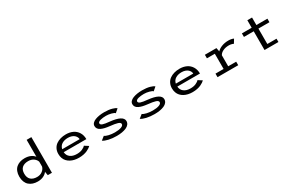

<svg xmlns="http://www.w3.org/2000/svg" viewBox="169 -2260 5613 3732"><g transform="rotate(-30 2975.0 -394.5)"><path d="M349.5 -511Q424 -511 479.2 -487Q534.5 -463 567 -420.5V-800H673V0H580L567 -71V-85.5Q534.5 -40.5 480 -14.8Q425.5 11 352 11Q293.5 11 245.2 -5.2Q197 -21.5 161 -53.2Q125 -85 105 -135.5Q85 -186 85 -251Q85 -316 105 -366.2Q125 -416.5 161 -447.8Q197 -479 244.5 -495Q292 -511 349.5 -511ZM384 -72.5Q456 -72.5 505.2 -110.8Q554.5 -149 567 -201.5V-309Q553 -357.5 504 -392.5Q455 -427.5 384 -427.5Q296 -427.5 246.5 -383.8Q197 -340 197 -251Q197 -162 246.8 -117.2Q296.5 -72.5 384 -72.5Z M1561.5 -89Q1546 -73 1523 -57.5Q1500 -42 1465.2 -25.5Q1430.5 -9 1381.8 1Q1333 11 1278.5 11Q1225 11 1177.8 0.5Q1130.5 -10 1091 -31.5Q1051.5 -53 1022.8 -84Q994 -115 978.2 -158.2Q962.5 -201.5 962.5 -253Q962.5 -317 987.8 -367.2Q1013 -417.5 1056.8 -448.8Q1100.5 -480 1157 -496Q1213.5 -512 1278.5 -512Q1365 -512 1432.5 -480.2Q1500 -448.5 1539.8 -384.2Q1579.5 -320 1579.5 -232H1070.5Q1077 -156.5 1131.8 -114.5Q1186.5 -72.5 1278.5 -72.5Q1349 -72.5 1400 -95Q1451 -117.5 1472.5 -145.5ZM1280 -433.5Q1199.5 -433.5 1144.2 -399.2Q1089 -365 1074.5 -296.5H1466Q1465.5 -320.5 1453.8 -344Q1442 -367.5 1420 -387.8Q1398 -408 1361.5 -420.8Q1325 -433.5 1280 -433.5Z M2125 11Q2027 11 1946 -7.2Q1865 -25.5 1825 -55L1905 -118Q1932 -96 1994.5 -81.5Q2057 -67 2127.5 -67Q2213 -67 2268.2 -86.2Q2323.5 -105.5 2323.5 -143Q2323.5 -176.5 2267 -194Q2210.5 -211.5 2100.5 -222.5Q2041.5 -229 1997.2 -239.2Q1953 -249.5 1916.5 -266.5Q1880 -283.5 1861 -310Q1842 -336.5 1842 -372Q1842 -407.5 1867.2 -435Q1892.5 -462.5 1935.2 -479Q1978 -495.5 2029.5 -503.8Q2081 -512 2137.5 -512Q2239.5 -512 2312.5 -491.5Q2385.5 -471 2404 -447.5L2327.5 -381.5Q2312 -402 2252 -418Q2192 -434 2135 -434Q2102 -434 2070.8 -430.8Q2039.5 -427.5 2011.5 -420.5Q1983.5 -413.5 1966.5 -400.8Q1949.5 -388 1949.5 -371Q1949.5 -339.5 1996 -324Q2042.5 -308.5 2139 -300Q2430.5 -270.5 2430.5 -147.5Q2430.5 -107 2406.2 -75.8Q2382 -44.5 2339.2 -26Q2296.5 -7.5 2242.5 1.8Q2188.5 11 2125 11Z M2975 11Q2877 11 2796 -7.2Q2715 -25.5 2675 -55L2755 -118Q2782 -96 2844.5 -81.5Q2907 -67 2977.5 -67Q3063 -67 3118.2 -86.2Q3173.5 -105.5 3173.5 -143Q3173.5 -176.5 3117 -194Q3060.5 -211.5 2950.5 -222.5Q2891.5 -229 2847.2 -239.2Q2803 -249.5 2766.5 -266.5Q2730 -283.5 2711 -310Q2692 -336.5 2692 -372Q2692 -407.5 2717.2 -435Q2742.5 -462.5 2785.2 -479Q2828 -495.5 2879.5 -503.8Q2931 -512 2987.5 -512Q3089.5 -512 3162.5 -491.5Q3235.5 -471 3254 -447.5L3177.5 -381.5Q3162 -402 3102 -418Q3042 -434 2985 -434Q2952 -434 2920.8 -430.8Q2889.5 -427.5 2861.5 -420.5Q2833.5 -413.5 2816.5 -400.8Q2799.5 -388 2799.5 -371Q2799.5 -339.5 2846 -324Q2892.5 -308.5 2989 -300Q3280.5 -270.5 3280.5 -147.5Q3280.5 -107 3256.2 -75.8Q3232 -44.5 3189.2 -26Q3146.5 -7.5 3092.5 1.8Q3038.5 11 2975 11Z M4111.5 -89Q4096 -73 4073 -57.5Q4050 -42 4015.2 -25.5Q3980.5 -9 3931.8 1Q3883 11 3828.5 11Q3775 11 3727.8 0.5Q3680.5 -10 3641 -31.5Q3601.5 -53 3572.8 -84Q3544 -115 3528.2 -158.2Q3512.5 -201.5 3512.5 -253Q3512.5 -317 3537.8 -367.2Q3563 -417.5 3606.8 -448.8Q3650.5 -480 3707 -496Q3763.5 -512 3828.5 -512Q3915 -512 3982.5 -480.2Q4050 -448.5 4089.8 -384.2Q4129.5 -320 4129.5 -232H3620.5Q3627 -156.5 3681.8 -114.5Q3736.5 -72.5 3828.5 -72.5Q3899 -72.5 3950 -95Q4001 -117.5 4022.5 -145.5ZM3830 -433.5Q3749.5 -433.5 3694.2 -399.2Q3639 -365 3624.5 -296.5H4016Q4015.5 -320.5 4003.8 -344Q3992 -367.5 3970 -387.8Q3948 -408 3911.5 -420.8Q3875 -433.5 3830 -433.5Z M4675 -79.5H4854V0H4389.5V-79.5H4571.5V-420.5H4394V-500H4653.5L4669.5 -417Q4710 -460.5 4777.5 -486.2Q4845 -512 4926 -512Q4994.5 -512 5042.5 -489L4989.5 -402Q4978.5 -409.5 4950 -417.5Q4921.5 -425.5 4886.5 -425.5Q4809 -425.5 4752.2 -397Q4695.5 -368.5 4675 -325Z M5225 -420.5V-500H5444.5V-668.5H5550V-500H5797.5V-420.5H5550V-74.5H5756.5V0H5444.5V-420.5Z"/></g></svg>

Font: League Mono Wide
Style: Regular
Weight: 400
Width: 8
Designer: Tyler Finck
Foundry: The League of Moveable Type / Tyler Finck
Version: Version 2.210